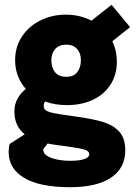

<svg xmlns="http://www.w3.org/2000/svg" viewBox="-20 -565 568 800"><path d="M16 68Q16 51 20 35L83 -5.5Q40 -39 40 -101Q40 -129 52.5 -152.8Q65 -176.5 87.5 -194.5Q66 -219 54.5 -249.2Q43 -279.5 43 -314Q43 -370 71.8 -413.2Q100.5 -456.5 149 -480.2Q197.5 -504 254 -504Q312.5 -504 361 -479L445 -545L522 -452L448 -393Q467 -354 467 -309Q467 -254.5 441 -213.2Q415 -172 367.8 -149.5Q320.5 -127 259 -127Q208.5 -127 168 -142Q162 -134.5 162 -124Q162 -111.5 171.2 -105Q180.5 -98.5 206.2 -93.2Q232 -88 292 -80Q365 -70 408 -57.2Q451 -44.5 476.5 -16.8Q502 11 502 61Q502 135.5 442.5 175.2Q383 215 272 215Q145.5 215 80.8 176.2Q16 137.5 16 68ZM162 68Q168 85 199.8 95Q231.5 105 274 105Q310 105 331 97.8Q352 90.5 352 78Q352 68.5 342.8 63Q333.5 57.5 309.5 53Q285.5 48.5 236 42Q204.5 38 178.5 33L160 57Q160 62 162 68ZM256 -245Q287 -245 302 -264.5Q317 -284 317 -314Q317 -343.5 301 -361.2Q285 -379 256 -379Q226.5 -379 210.2 -361Q194 -343 194 -314Q194 -283.5 209.2 -264.2Q224.5 -245 256 -245Z"/></svg>

Font: HK Grotesk Black
Style: Regular
Weight: 900
Designer: Alfredo Marco Pradil
Foundry: Hanken Design Co.
Version: Version 3.001